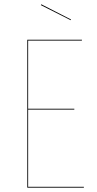

<svg xmlns="http://www.w3.org/2000/svg" viewBox="-20 -863 446 883"><path d="M169.9 -843.3 306.6 -773.4 305.2 -770 168 -839.4ZM356.9 -680.2 356.4 -676.3H109.4V-362.8H321.8V-358.9H109.4V-3.9H365.7V0H105.5V-680.2Z"/></svg>

Font: Fira Sans Compressed Four
Style: Regular
Weight: 100
Width: 1
Designer: Carrois Corporate & Edenspiekermann AG
Foundry: Carrois Corporate GbR & Edenspiekermann AG
Version: Version 4.203;PS 004.203;hotconv 1.0.88;makeotf.lib2.5.64775